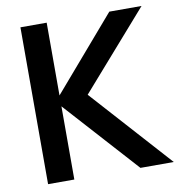

<svg xmlns="http://www.w3.org/2000/svg" viewBox="-81 -794 809 868"><g transform="rotate(-10 323.5 -360.0)"><path d="M70 0V-720H190.5V-386L478 -720H626L316.5 -367L647 0H494L190.5 -336V0Z"/></g></svg>

Font: Manrope ExtraLight
Style: Bold
Weight: 700
Version: Version 4.504